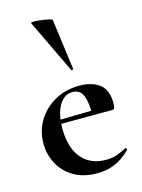

<svg xmlns="http://www.w3.org/2000/svg" viewBox="-114 -797 645 875"><g transform="rotate(-15 209.0 -359.5)"><path d="M235 12Q170 12 124.5 -15Q79 -42 55.5 -86.5Q32 -131 32 -182Q32 -241 61 -289Q90 -337 141 -366Q192 -395 258 -395Q317 -395 352.5 -368Q388 -341 388 -280Q388 -267 386 -258Q384 -249 377 -249H281Q283 -306 270 -340.5Q257 -375 220 -375Q180 -375 156.5 -334Q133 -293 133 -225Q133 -167 151 -125Q169 -83 204 -60Q239 -37 290 -37Q320 -37 340.5 -44.5Q361 -52 386 -65Q388 -67 391.5 -63Q395 -59 393 -56Q356 -19 317.5 -3.5Q279 12 235 12ZM98 -248 97 -267 316 -271V-249ZM120 -727Q119 -731 133 -731Q147 -731 167 -728.5Q187 -726 202.5 -722.5Q218 -719 219 -716L251 -476Q251 -474 246.5 -472.5Q242 -471 241 -474Z"/></g></svg>

Font: Cormorant Infant Light
Style: Bold
Weight: 700
Version: Version 4.001